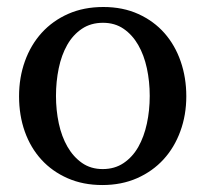

<svg xmlns="http://www.w3.org/2000/svg" viewBox="-20 -514 584 546"><path d="M405.8 -241.2Q405.8 -282.2 397.7 -319.8Q389.6 -357.4 373 -386.2Q356.4 -415 331.5 -432.1Q306.6 -449.2 272.9 -449.2Q238.3 -449.2 212.9 -432.1Q187.5 -415 171.1 -386.2Q154.8 -357.4 147 -319.8Q139.2 -282.2 139.2 -241.2Q139.2 -200.7 147.2 -163.1Q155.3 -125.5 171.9 -96.7Q188.5 -67.9 213.4 -50.5Q238.3 -33.2 272 -33.2Q306.2 -33.2 331.5 -50.3Q356.9 -67.4 373.3 -96.2Q389.6 -125 397.7 -162.6Q405.8 -200.2 405.8 -241.2ZM509.8 -240.2Q509.8 -187 492.9 -140.9Q476.1 -94.7 445.1 -60.8Q414.1 -26.9 369.9 -7.3Q325.7 12.2 271 12.2Q216.3 12.2 172.4 -7.1Q128.4 -26.4 97.7 -60.1Q66.9 -93.8 50.5 -139.9Q34.2 -186 34.2 -240.2Q34.2 -293.5 50.8 -339.8Q67.4 -386.2 98.6 -420.7Q129.9 -455.1 174.1 -474.6Q218.3 -494.1 273.9 -494.1Q329.6 -494.1 373.5 -474.1Q417.5 -454.1 447.8 -419.7Q478 -385.3 493.9 -339.1Q509.8 -293 509.8 -240.2Z"/></svg>

Font: Charis SIL APac
Style: Regular
Weight: 400
Foundry: SIL International
Version: Version 5.000